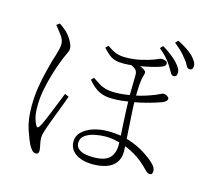

<svg xmlns="http://www.w3.org/2000/svg" viewBox="-121 -963 1243 1158"><g transform="rotate(15 500.0 -384.0)"><path d="M547 30Q504 30 470.5 18Q437 6 418 -17Q399 -40 399 -73Q399 -108 424.5 -133.5Q450 -159 492.5 -173Q535 -187 586 -187Q662 -187 720.5 -167Q779 -147 819.5 -121Q860 -95 880 -76Q894 -64 902.5 -51Q911 -38 911 -24Q911 -14 907 -8Q903 -2 893 -2Q884 -2 876 -8Q868 -14 859 -24Q817 -68 769.5 -96Q722 -124 673 -138Q624 -152 578 -152Q548 -152 513 -145Q478 -138 453.5 -120.5Q429 -103 429 -73Q429 -43 457 -27.5Q485 -12 539 -12Q609 -12 638.5 -40.5Q668 -69 668 -124Q668 -139 666 -175Q664 -211 661.5 -256Q659 -301 657 -345.5Q655 -390 655 -423Q655 -449 655.5 -475Q656 -501 656.5 -523Q657 -545 657 -558Q657 -584 639 -596Q621 -608 606 -612L635 -625Q650 -622 661 -618.5Q672 -615 681 -611Q690 -607 699 -600Q707 -595 708.5 -588Q710 -581 705 -567Q697 -542 694.5 -505.5Q692 -469 692 -422Q692 -390 694.5 -342Q697 -294 700.5 -244Q704 -194 706.5 -153Q709 -112 709 -93Q709 -50 688 -22.5Q667 5 630.5 17.5Q594 30 547 30ZM198 56Q185 56 175.5 46Q166 36 157 21Q141 -8 120.5 -68.5Q100 -129 100 -211Q100 -276 109.5 -334.5Q119 -393 131 -438.5Q143 -484 149 -508Q154 -523 160.5 -544Q167 -565 172 -586Q177 -607 177 -621Q177 -647 157.5 -673.5Q138 -700 117 -725L136 -739Q146 -732 156.5 -724.5Q167 -717 177 -708Q191 -696 204 -678Q217 -660 225.5 -641.5Q234 -623 234 -609Q234 -598 229 -586Q224 -574 215 -555Q206 -536 194 -503Q184 -477 170 -431Q156 -385 145 -331Q134 -277 134 -225Q134 -179 140.5 -153.5Q147 -128 157 -109Q162 -100 167.5 -99.5Q173 -99 179 -109Q187 -121 200 -150.5Q213 -180 227.5 -216Q242 -252 255 -285Q268 -318 276 -337L301 -326Q294 -306 282.5 -275.5Q271 -245 258.5 -212.5Q246 -180 236 -153Q226 -126 221 -112Q214 -90 209.5 -74.5Q205 -59 205 -46Q205 -24 210.5 -1.5Q216 21 216 36Q216 45 211 50.5Q206 56 198 56ZM557 -383Q526 -383 500 -390.5Q474 -398 451 -415Q428 -432 404 -460L420 -476Q441 -462 460 -449.5Q479 -437 503.5 -430Q528 -423 565 -423Q599 -423 630 -427.5Q661 -432 678 -435Q719 -443 752 -454Q785 -465 807 -474Q828 -483 836 -487.5Q844 -492 848 -492Q854 -492 860.5 -490.5Q867 -489 872.5 -485.5Q878 -482 881.5 -478Q885 -474 885 -469Q885 -462 878 -454.5Q871 -447 856 -441Q822 -428 771.5 -414.5Q721 -401 677 -394Q646 -389 617.5 -386Q589 -383 557 -383ZM567 -605Q538 -605 516.5 -611Q495 -617 477 -631.5Q459 -646 438 -669L454 -685Q486 -663 510.5 -653.5Q535 -644 569 -644Q624 -644 670 -655.5Q716 -667 732 -673Q757 -682 767 -687Q777 -692 785 -692Q801 -692 811 -687Q821 -682 821 -671Q821 -666 816.5 -660Q812 -654 804 -650Q791 -644 764 -636.5Q737 -629 703 -622Q669 -615 633 -610Q597 -605 567 -605ZM878 -610Q867 -611 858 -628Q849 -645 835 -667Q822 -687 804 -707.5Q786 -728 757 -752L773 -769Q808 -748 830.5 -730Q853 -712 869 -695Q887 -676 894.5 -661Q902 -646 900 -630Q899 -619 893 -614Q887 -609 878 -610ZM960 -675Q948 -676 940 -693Q932 -710 916 -729Q900 -750 883 -767Q866 -784 837 -807L853 -824Q888 -806 910.5 -791Q933 -776 950 -760Q968 -741 976.5 -725.5Q985 -710 983 -695Q982 -684 975.5 -679Q969 -674 960 -675Z"/></g></svg>

Font: Noto Serif SC ExtraLight ExtraLight
Style: Regular
Weight: 250
Version: Version 2.002-H1;hotconv 1.1.0;makeotfexe 2.6.0